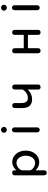

<svg xmlns="http://www.w3.org/2000/svg" viewBox="1304 -2048 879 3526"><g transform="rotate(-90 1743.0 -284.5)"><path d="M527.3 -499Q585 -499 633.8 -468.3Q682.6 -437.5 711.4 -380.9Q740.2 -324.2 740.2 -252Q740.2 -178.7 711.9 -122.1Q683.6 -65.4 634.8 -34.2Q585.9 -2.9 527.3 -2.9Q443.4 -2.9 378.9 -69.3V80.1Q378.9 134.8 333 134.8Q287.1 134.8 287.1 80.1V-452.1Q287.1 -499 334 -499Q378.9 -499 378.9 -456.1V-422.9Q448.2 -499 527.3 -499ZM513.7 -79.1Q555.7 -79.1 586.4 -103.5Q617.2 -127.9 632.3 -167Q647.5 -206.1 647.5 -251Q647.5 -294.9 631.8 -334Q616.2 -373 585.9 -397Q555.7 -420.9 512.7 -420.9Q481.4 -420.9 450.2 -403.8Q418.9 -386.7 398.9 -360.8Q378.9 -335 378.9 -310.5V-175.8Q378.9 -155.3 398.9 -132.3Q418.9 -109.4 450.2 -94.2Q481.4 -79.1 513.7 -79.1Z M1068.4 -649.4V-653.3Q1068.4 -673.8 1083.5 -689Q1098.6 -704.1 1119.1 -704.1H1125Q1145.5 -704.1 1160.6 -689Q1175.8 -673.8 1175.8 -653.3V-649.4Q1175.8 -628.9 1160.6 -613.8Q1145.5 -598.6 1125 -598.6H1119.1Q1098.6 -598.6 1083.5 -613.8Q1068.4 -628.9 1068.4 -649.4ZM1076.2 -39.1V-458Q1076.2 -476.6 1089.4 -490.2Q1102.5 -503.9 1121.1 -503.9Q1140.6 -503.9 1153.8 -490.7Q1167 -477.5 1167 -458V-39.1Q1167 -20.5 1153.3 -7.3Q1139.6 5.9 1121.1 5.9Q1102.5 5.9 1089.4 -7.3Q1076.2 -20.5 1076.2 -39.1Z M1688.5 -133.8Q1525.4 -133.8 1522.5 -304.7V-449.2Q1522.5 -499 1568.4 -499Q1614.3 -499 1614.3 -449.2V-324.2Q1615.2 -211.9 1706.1 -211.9Q1799.8 -211.9 1862.3 -305.7V-449.2Q1862.3 -499 1908.2 -499Q1954.1 -499 1954.1 -449.2V-23.4Q1954.1 21.5 1907.2 21.5Q1862.3 21.5 1862.3 -23.4V-212.9Q1780.3 -133.8 1688.5 -133.8Z M2866.2 -449.2Q2866.2 -500 2911.1 -500Q2958 -500 2958 -449.2V-28.3Q2958 21.5 2911.1 21.5Q2866.2 21.5 2866.2 -28.3V-210.9H2621.1V-28.3Q2621.1 21.5 2575.2 21.5Q2528.3 21.5 2528.3 -28.3V-449.2Q2528.3 -500 2575.2 -500Q2621.1 -500 2621.1 -449.2V-287.1H2866.2Z M3311.5 -649.4V-653.3Q3311.5 -673.8 3326.7 -689Q3341.8 -704.1 3362.3 -704.1H3368.2Q3388.7 -704.1 3403.8 -689Q3418.9 -673.8 3418.9 -653.3V-649.4Q3418.9 -628.9 3403.8 -613.8Q3388.7 -598.6 3368.2 -598.6H3362.3Q3341.8 -598.6 3326.7 -613.8Q3311.5 -628.9 3311.5 -649.4ZM3319.3 -39.1V-458Q3319.3 -476.6 3332.5 -490.2Q3345.7 -503.9 3364.3 -503.9Q3383.8 -503.9 3397 -490.7Q3410.2 -477.5 3410.2 -458V-39.1Q3410.2 -20.5 3396.5 -7.3Q3382.8 5.9 3364.3 5.9Q3345.7 5.9 3332.5 -7.3Q3319.3 -20.5 3319.3 -39.1Z"/></g></svg>

Font: FakePearl
Style: Regular
Weight: 400
Version: Version 1.2